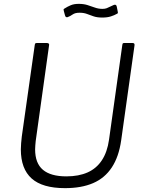

<svg xmlns="http://www.w3.org/2000/svg" viewBox="-20 -965 746 995"><path d="M608 -238Q596 -153 559.5 -97.5Q523 -42 462.5 -16Q402 10 317 10Q200 10 144 -40Q88 -90 88 -191Q88 -206 89.5 -223Q91 -240 93 -258L160 -731Q161 -738 163 -740Q165 -742 170 -742H224Q230 -742 233 -738.5Q236 -735 234 -728L165 -234Q164 -222 163 -211.5Q162 -201 162 -191Q162 -119 202.5 -85Q243 -51 324 -51Q388 -51 434 -71.5Q480 -92 508 -134.5Q536 -177 545 -241L614 -733Q615 -739 617 -740.5Q619 -742 623 -742H668Q674 -742 676 -738.5Q678 -735 677 -729L608 -238ZM585 -893Q573 -886 554.5 -880Q536 -874 510 -874Q483 -874 464.5 -880.5Q446 -887 430 -893Q414 -899 392 -899Q369 -899 356.5 -890Q344 -881 330 -876Q324 -875 321.5 -877Q319 -879 317 -885L311 -907Q310 -912 309.5 -915Q309 -918 313 -920Q330 -931 347 -938Q364 -945 388 -945Q413 -945 432.5 -939Q452 -933 471 -926Q490 -919 511 -919Q524 -919 533 -922.5Q542 -926 550.5 -930.5Q559 -935 569 -939Q576 -942 580 -939.5Q584 -937 585 -931L590 -906Q591 -902 591 -898.5Q591 -895 585 -893Z"/></svg>

Font: Libre Franklin Thin Light
Style: Italic
Weight: 300
Italic angle: -8°
Version: Version 3.000